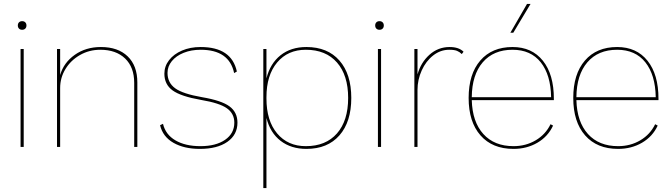

<svg xmlns="http://www.w3.org/2000/svg" viewBox="-20 -750 3429 980"><path d="M71 -620Q71 -630 77 -636Q83 -642 93 -642Q103 -642 109 -636Q115 -630 115 -620Q115 -610 109 -604Q103 -598 93 -598Q83 -598 77 -604Q71 -610 71 -620ZM101 0H85V-500H101Z M681 -329V0H665V-327Q665 -407 618.5 -451.5Q572 -496 492 -496Q435 -496 388 -469Q341 -442 314 -397.5Q287 -353 287 -301V0H271V-500H287V-367Q305 -430 361.5 -470Q418 -510 495 -510Q582 -510 631.5 -462.5Q681 -415 681 -329Z M797 -111 812 -118Q825 -63 875.5 -33.5Q926 -4 1003 -4Q1082 -4 1129 -36.5Q1176 -69 1176 -124Q1176 -170 1138.5 -197Q1101 -224 1006 -240Q903 -258 861 -288.5Q819 -319 819 -374Q819 -412 843 -443Q867 -474 909 -492Q951 -510 1004 -510Q1162 -510 1189 -385L1175 -377Q1150 -496 1004 -496Q956 -496 917.5 -480.5Q879 -465 857 -438Q835 -411 835 -378Q835 -328 874 -299.5Q913 -271 1011 -254Q1111 -237 1151.5 -207Q1192 -177 1192 -124Q1192 -62 1140.5 -26Q1089 10 1000 10Q920 10 865.5 -21Q811 -52 797 -111Z M1773 -250Q1773 -128 1712.5 -59Q1652 10 1544 10Q1466 10 1412.5 -31Q1359 -72 1340 -148V210H1324V-500H1340V-350Q1359 -426 1412 -468Q1465 -510 1544 -510Q1652 -510 1712.5 -441Q1773 -372 1773 -250ZM1757 -250Q1757 -366 1700 -431Q1643 -496 1541 -496Q1449 -496 1394.5 -431Q1340 -366 1340 -254V-247Q1340 -134 1394.5 -69Q1449 -4 1541 -4Q1643 -4 1700 -69Q1757 -134 1757 -250Z M1895 -620Q1895 -630 1901 -636Q1907 -642 1917 -642Q1927 -642 1933 -636Q1939 -630 1939 -620Q1939 -610 1933 -604Q1927 -598 1917 -598Q1907 -598 1901 -604Q1895 -610 1895 -620ZM1925 0H1909V-500H1925Z M2346 -486 2337 -474Q2326 -485 2312.5 -490.5Q2299 -496 2273 -496Q2228 -496 2191 -467Q2154 -438 2132.5 -390.5Q2111 -343 2111 -291V0H2095V-500H2111V-370Q2128 -431 2172 -470.5Q2216 -510 2275 -510Q2322 -510 2346 -486Z M2807 -239H2388Q2391 -128 2447 -66Q2503 -4 2601 -4Q2664 -4 2714.5 -34Q2765 -64 2790 -116L2803 -109Q2777 -53 2723 -21.5Q2669 10 2601 10Q2493 10 2432.5 -59Q2372 -128 2372 -250Q2372 -372 2431.5 -441Q2491 -510 2596 -510Q2695 -510 2751 -440Q2807 -370 2807 -246ZM2388 -254H2793Q2791 -368 2740 -432Q2689 -496 2596 -496Q2499 -496 2444 -432Q2389 -368 2388 -254ZM2688 -730 2600 -583H2585L2670 -730Z M3341 -239H2922Q2925 -128 2981 -66Q3037 -4 3135 -4Q3198 -4 3248.5 -34Q3299 -64 3324 -116L3337 -109Q3311 -53 3257 -21.5Q3203 10 3135 10Q3027 10 2966.5 -59Q2906 -128 2906 -250Q2906 -372 2965.5 -441Q3025 -510 3130 -510Q3229 -510 3285 -440Q3341 -370 3341 -246ZM2922 -254H3327Q3325 -368 3274 -432Q3223 -496 3130 -496Q3033 -496 2978 -432Q2923 -368 2922 -254Z"/></svg>

Font: Work Sans Hairline
Style: Regular
Weight: 400
Designer: Wei Huang
Foundry: Wei Huang
Version: Version 1.032